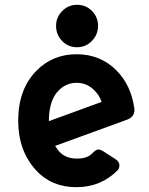

<svg xmlns="http://www.w3.org/2000/svg" viewBox="-20 -774 626 804"><path d="M299.8 9.8Q195.8 9.8 131.3 -60.5Q56.2 -142.6 56.2 -268.6Q56.2 -398.9 131.3 -476.6Q199.7 -546.9 300.8 -546.9Q401.9 -546.9 470.2 -476.6Q528.8 -416 542.5 -320.3Q543 -316.9 543 -313.5Q543 -284.2 511.2 -272.5L210.9 -163.1Q214.4 -157.2 222.2 -146.5Q249 -109.9 302.7 -109.9Q344.7 -109.9 365.2 -130.9Q381.8 -147.9 391.1 -147.9Q400.9 -147.9 412.1 -140.6L462.4 -108.4Q480 -97.2 480 -82Q480 -68.4 472.2 -60.5Q401.9 9.8 299.8 9.8ZM184.6 -266.6 405.3 -347.2Q397 -373 377.9 -393.1Q345.7 -427.2 300.8 -427.2Q255.9 -427.2 223.6 -393.1Q184.6 -351.6 184.6 -266.6ZM302.7 -753.9Q339.8 -753.9 365.2 -728Q390.6 -702.1 390.6 -665.5Q390.6 -629.4 364.7 -602.5Q339.4 -576.2 302.7 -576.2Q265.1 -576.2 240 -602.5Q214.8 -628.9 214.8 -665Q214.8 -702.1 240.2 -727.5Q266.1 -753.9 302.7 -753.9Z"/></svg>

Font: Simply Mono
Style: Bold
Weight: 700
Designer: Wojciech Kalinowski "wmk69" (wmk69@o2.pl)
Foundry: Wojciech Kalinowski "wmk69" (wmk69@o2.pl)
Version: Version 1.0.0